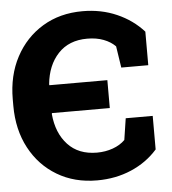

<svg xmlns="http://www.w3.org/2000/svg" viewBox="-52 -770 742 827"><g transform="rotate(-5 318.5 -356.5)"><path d="M335 9.8Q237.3 9.8 162.4 -34.9Q87.4 -79.6 45.2 -158.9Q2.9 -238.3 2.9 -341.8V-369.6Q2.9 -472.7 45.2 -552Q87.4 -631.3 162.1 -676.5Q236.8 -721.7 335 -721.7Q415.5 -721.7 482.9 -692.1Q550.3 -662.6 597.2 -610.4V-465.3H480.5L466.3 -558.1Q446.3 -578.6 415.5 -590.3Q384.8 -602.1 344.7 -602.1Q265.6 -602.1 219 -552.2Q172.4 -502.4 164.6 -420.4L165.5 -416.5H416V-295.9H166L165 -292Q172.4 -209 218.8 -159.2Q265.1 -109.4 344.7 -109.4Q380.9 -109.4 413.1 -120.8Q445.3 -132.3 466.3 -153.3L480.5 -246.1H597.2V-101.1Q550.8 -48.3 483.2 -19.3Q415.5 9.8 335 9.8Z"/></g></svg>

Font: Roboto Slab ExtraBold
Style: Regular
Weight: 800
Designer: Google
Version: Version 2.001; ttfautohint (v1.8.3)